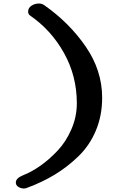

<svg xmlns="http://www.w3.org/2000/svg" viewBox="-20 -842 641 1092"><path d="M132 227Q125 230 115 230Q99 230 84.5 221Q70 212 70 196Q70 171 113 154Q159 136 208.5 101.5Q258 67 306.5 16Q355 -35 386 -106.5Q417 -178 417 -254Q417 -410 344 -540.5Q271 -671 152 -753Q140 -761 140 -776Q140 -797 159 -809.5Q178 -822 201 -822Q218 -822 231 -813Q374 -713 467.5 -577Q561 -441 561 -286Q561 -185 525.5 -100Q490 -15 426.5 46.5Q363 108 291 151.5Q219 195 132 227Z"/></svg>

Font: LeckerliOne
Style: Regular
Weight: 400
Designer: Gesine Todt
Foundry: Gesine Todt
Version: Version 1.000